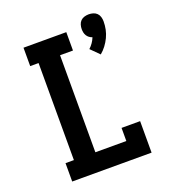

<svg xmlns="http://www.w3.org/2000/svg" viewBox="-141 -887 883 991"><g transform="rotate(-20 300.0 -391.0)"><path d="M448 -566 402 -612Q414 -623 423 -636Q432 -649 438 -664Q429 -667 421.5 -672.5Q414 -678 409 -686Q404 -694 402 -703Q400 -712 400 -722Q400 -734 403.5 -746Q407 -758 415.5 -766.5Q424 -775 436 -778.5Q448 -782 460 -782Q472 -782 484 -778.5Q496 -775 504.5 -766.5Q513 -758 516.5 -746Q520 -734 520 -722Q520 -699 515.5 -677.5Q511 -656 501.5 -636Q492 -616 478.5 -598Q465 -580 448 -566ZM85 0V-101H131V-634H85V-735H320V-634H249V-101H419V-173H521V0Z"/></g></svg>

Font: Iosevka Slab Extended
Style: Bold
Weight: 700
Width: 7
Monospace: yes
Designer: Belleve Invis
Foundry: Belleve Invis
Version: Version 11.1.0; ttfautohint (v1.8.3)